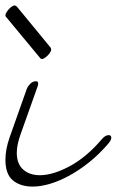

<svg xmlns="http://www.w3.org/2000/svg" viewBox="-32 -680 431 709"><path d="M344 -166Q357 -181 369 -181Q379 -181 379 -171Q379 -164 370 -152Q335 -111 297.5 -81Q260 -51 223 -31Q186 -11 152 -1Q118 9 89 9Q43 9 15.5 -14Q-12 -37 -12 -90Q-12 -129 4 -174L67 -352Q71 -362 80 -371Q89 -380 101 -380Q109 -380 109 -372Q109 -367 108 -364L45 -187Q30 -146 30 -116Q30 -75 53.5 -54Q77 -33 115 -33Q163 -33 225 -66Q287 -99 344 -166ZM-10 -618Q-12 -620 -12 -624Q-12 -628 -8 -634.5Q-4 -641 1 -646.5Q6 -652 12 -656Q18 -660 22 -660Q24 -660 30 -656L155 -504Q157 -500 157 -497Q157 -493 153.5 -487Q150 -481 144.5 -475.5Q139 -470 133 -466Q127 -462 123 -462Q119 -462 116 -466Z"/></svg>

Font: Discipuli Britannica
Style: Regular
Weight: 400
Designer: Peter Wiegel
Foundry: Peter Wiegel
Version: Version 0.001 2009